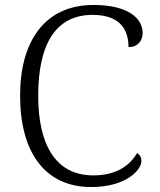

<svg xmlns="http://www.w3.org/2000/svg" viewBox="-20 -744 643 774"><path d="M348 10C487 10 550 -58 550 -95C550 -110 543 -121 533 -127C504 -79 453 -37 356 -37C202 -37 134 -164 134 -358C134 -562 202 -684 353 -684C464 -684 498 -625 498 -554C531 -554 555 -575 555 -611C555 -671 495 -724 357 -724C162 -724 61 -580 61 -358C61 -134 158 10 348 10Z"/></svg>

Font: Noto Serif Light
Style: Regular
Weight: 300
Designer: Monotype Design Team
Foundry: Monotype Imaging Inc.
Version: Version 2.013